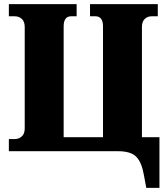

<svg xmlns="http://www.w3.org/2000/svg" viewBox="-20 -734 814 932"><path d="M690 178 679 118Q668 54 641.5 27Q615 0 553 0H23V-59H51Q72 -59 86 -72Q100 -85 100 -111V-603Q100 -629 86 -642Q72 -655 51 -655H23V-714H352V-655H326Q289 -655 289 -606V-68H480V-606Q480 -655 443 -655H417V-714H746V-655H717Q696 -655 682.5 -642Q669 -629 669 -603V-68H754V178Z"/></svg>

Font: Noto Serif SemiCondensed Black
Style: Regular
Weight: 900
Width: 4
Designer: Monotype Design Team
Foundry: Monotype Imaging Inc.
Version: Version 2.014; ttfautohint (v1.8.4.7-5d5b)